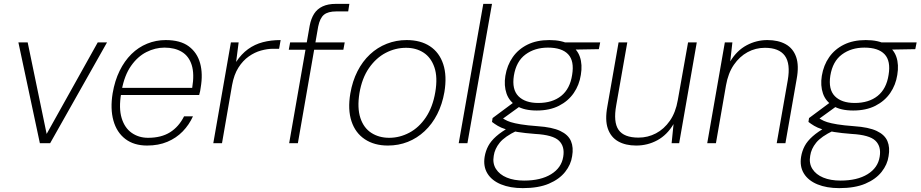

<svg xmlns="http://www.w3.org/2000/svg" viewBox="-20 -740 4756 992"><path d="M186 0 75 -521H123L221 -48L485 -521H533L239 0Z M740 12Q672 12 627.5 -22Q583 -56 566 -117Q549 -178 562 -258Q573 -323 598 -374Q623 -425 659 -460.5Q695 -496 740.5 -514.5Q786 -533 836 -533Q912 -533 955.5 -500.5Q999 -468 1014 -413Q1029 -358 1017 -288Q1016 -278 1014 -269Q1012 -260 1009 -249H592L598 -286H973Q985 -358 970.5 -404Q956 -450 919.5 -472Q883 -494 830 -494Q782 -494 736.5 -471Q691 -448 657 -399.5Q623 -351 609 -275L606 -257Q593 -181 608.5 -130Q624 -79 660.5 -53.5Q697 -28 745 -28Q813 -28 858.5 -56.5Q904 -85 931 -139H977Q957 -95 924 -61Q891 -27 845 -7.5Q799 12 740 12Z M1082 0 1173 -521H1213L1200 -420Q1227 -461 1261.5 -486Q1296 -511 1338 -522Q1380 -533 1430 -533L1422 -488H1390Q1362 -488 1329 -479Q1296 -470 1265.5 -448.5Q1235 -427 1212 -391Q1189 -355 1179 -300L1127 0Z M1474 0 1580 -607Q1587 -644 1603 -669Q1619 -694 1647 -707Q1675 -720 1715 -720H1785L1779 -681H1717Q1675 -681 1654 -664Q1633 -647 1624 -603L1519 0ZM1472 -483 1479 -521H1761L1754 -483Z M1984 12Q1914 12 1865 -20.5Q1816 -53 1796 -113.5Q1776 -174 1790 -257Q1801 -321 1827 -372Q1853 -423 1891.5 -459Q1930 -495 1978.5 -514Q2027 -533 2081 -533Q2153 -533 2201.5 -501Q2250 -469 2270 -408.5Q2290 -348 2276 -264Q2265 -201 2239 -150Q2213 -99 2174 -62.5Q2135 -26 2087 -7Q2039 12 1984 12ZM1991 -28Q2045 -28 2095 -54.5Q2145 -81 2180.5 -134Q2216 -187 2229 -264Q2242 -341 2224.5 -392Q2207 -443 2168.5 -468Q2130 -493 2078 -493Q2023 -493 1973 -467Q1923 -441 1886.5 -388.5Q1850 -336 1837 -258Q1825 -182 1842 -130.5Q1859 -79 1898.5 -53.5Q1938 -28 1991 -28Z M2350 0 2477 -720H2522L2395 0Z M2681 232Q2616 232 2568.5 212.5Q2521 193 2498.5 156.5Q2476 120 2484 70Q2489 40 2502.5 14.5Q2516 -11 2543.5 -35.5Q2571 -60 2616 -85L2651 -65Q2588 -35 2562 -3Q2536 29 2531 65Q2524 104 2542.5 133Q2561 162 2598.5 177.5Q2636 193 2688 193Q2774 193 2827.5 160Q2881 127 2890 70Q2899 17 2868 -13Q2837 -43 2745 -48Q2692 -52 2655 -58Q2618 -64 2593 -72Q2568 -80 2551.5 -90Q2535 -100 2522 -110L2525 -130L2634 -211L2675 -197L2559 -113L2564 -136Q2576 -130 2588 -122.5Q2600 -115 2619 -109Q2638 -103 2671 -97.5Q2704 -92 2758 -88Q2833 -83 2874.5 -63.5Q2916 -44 2930 -11Q2944 22 2936 67Q2930 110 2900 148Q2870 186 2816 209Q2762 232 2681 232ZM2753 -169Q2689 -169 2650 -192.5Q2611 -216 2597 -257Q2583 -298 2591 -348Q2600 -403 2629 -444.5Q2658 -486 2705.5 -509.5Q2753 -533 2818 -533Q2884 -533 2923 -510Q2962 -487 2976 -446.5Q2990 -406 2981 -353Q2973 -301 2944.5 -259.5Q2916 -218 2868 -193.5Q2820 -169 2753 -169ZM2761 -208Q2834 -208 2879.5 -244.5Q2925 -281 2936 -353Q2948 -425 2915.5 -459.5Q2883 -494 2811 -494Q2743 -494 2695 -458.5Q2647 -423 2635 -349Q2624 -278 2658.5 -243Q2693 -208 2761 -208ZM2899 -483 2891 -521H3081L3074 -486Z M3267 12Q3212 12 3174 -9.5Q3136 -31 3120.5 -75.5Q3105 -120 3118 -190L3176 -521H3221L3164 -197Q3148 -109 3176 -69Q3204 -29 3279 -29Q3327 -29 3369 -51Q3411 -73 3441 -116Q3471 -159 3482 -223L3535 -521H3580L3489 0H3450L3460 -99Q3427 -43 3376.5 -15.5Q3326 12 3267 12Z M3634 0 3725 -521H3764L3753 -423Q3787 -479 3837.5 -506Q3888 -533 3945 -533Q4001 -533 4039.5 -511.5Q4078 -490 4093.5 -445.5Q4109 -401 4096 -331L4038 0H3993L4050 -325Q4065 -411 4035 -452Q4005 -493 3932 -493Q3884 -493 3842.5 -470.5Q3801 -448 3771.5 -405Q3742 -362 3731 -299L3679 0Z M4316 232Q4251 232 4203.5 212.5Q4156 193 4133.5 156.5Q4111 120 4119 70Q4124 40 4137.5 14.5Q4151 -11 4178.5 -35.5Q4206 -60 4251 -85L4286 -65Q4223 -35 4197 -3Q4171 29 4166 65Q4159 104 4177.5 133Q4196 162 4233.5 177.5Q4271 193 4323 193Q4409 193 4462.5 160Q4516 127 4525 70Q4534 17 4503 -13Q4472 -43 4380 -48Q4327 -52 4290 -58Q4253 -64 4228 -72Q4203 -80 4186.5 -90Q4170 -100 4157 -110L4160 -130L4269 -211L4310 -197L4194 -113L4199 -136Q4211 -130 4223 -122.5Q4235 -115 4254 -109Q4273 -103 4306 -97.5Q4339 -92 4393 -88Q4468 -83 4509.5 -63.5Q4551 -44 4565 -11Q4579 22 4571 67Q4565 110 4535 148Q4505 186 4451 209Q4397 232 4316 232ZM4388 -169Q4324 -169 4285 -192.5Q4246 -216 4232 -257Q4218 -298 4226 -348Q4235 -403 4264 -444.5Q4293 -486 4340.5 -509.5Q4388 -533 4453 -533Q4519 -533 4558 -510Q4597 -487 4611 -446.5Q4625 -406 4616 -353Q4608 -301 4579.5 -259.5Q4551 -218 4503 -193.5Q4455 -169 4388 -169ZM4396 -208Q4469 -208 4514.5 -244.5Q4560 -281 4571 -353Q4583 -425 4550.5 -459.5Q4518 -494 4446 -494Q4378 -494 4330 -458.5Q4282 -423 4270 -349Q4259 -278 4293.5 -243Q4328 -208 4396 -208ZM4534 -483 4526 -521H4716L4709 -486Z"/></svg>

Font: DM Sans 10pt ExtraLight
Style: Italic
Weight: 250
Italic angle: -10°
Version: Version 4.004;gftools[0.9.30]